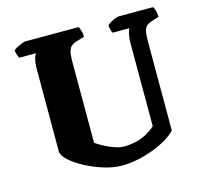

<svg xmlns="http://www.w3.org/2000/svg" viewBox="-102 -818 988 932"><g transform="rotate(-15 391.5 -352.0)"><path d="M401 0Q358 0 311 -14.5Q264 -29 222 -51Q180 -73 152 -97.5Q124 -122 121 -143V-561Q121 -587 126 -607.5Q131 -628 138 -635H52Q50 -640 46 -651Q42 -662 41 -675Q46 -681 58.5 -687.5Q71 -694 83.5 -699Q96 -704 101 -704H370Q374 -698 378.5 -683.5Q383 -669 383 -652L340 -639Q327 -635 317 -627Q307 -619 302 -602Q297 -585 297 -553V-142Q310 -133 327.5 -123Q345 -113 364 -105Q383 -97 400 -92Q417 -87 429 -87Q467 -87 496.5 -94.5Q526 -102 550 -115.5Q574 -129 593 -146V-560Q593 -586 597 -607Q601 -628 607 -635H523Q519 -640 516 -651Q513 -662 512 -675Q518 -681 530 -688Q542 -695 554 -699.5Q566 -704 572 -704H744Q749 -697 753 -684.5Q757 -672 758 -652L726 -642Q707 -636 696.5 -628Q686 -620 681.5 -602.5Q677 -585 677 -550V-103Q660 -83 629 -64.5Q598 -46 559.5 -31.5Q521 -17 480 -8.5Q439 0 401 0Z"/></g></svg>

Font: Texturina 12pt Black
Style: Regular
Weight: 900
Designer: Guillermo Torres Carreño
Foundry: Omnibus-Type
Version: Version 1.002